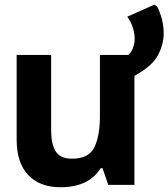

<svg xmlns="http://www.w3.org/2000/svg" viewBox="-20 -777 708 807"><path d="M403 -70H411L435 0H545V-458Q621 -500 644.5 -546Q668 -592 668 -636Q668 -695 640 -751L628 -757L515 -707Q532 -683 539 -659Q546 -635 546 -615Q546 -573 520 -546H400V-289Q400 -207 377 -158.5Q354 -110 283 -110Q233 -110 214 -141Q195 -172 195 -227V-546H50V-190Q50 -93 98.5 -41.5Q147 10 234 10Q353 10 403 -70Z"/></svg>

Font: Noto Sans Mono UI
Style: Bold
Weight: 700
Designer: Monotype Design team
Foundry: Monotype Imaging Inc.
Version: 1.000